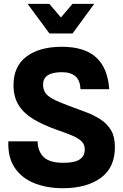

<svg xmlns="http://www.w3.org/2000/svg" viewBox="-20 -986 649 1016"><path d="M313 10Q229.5 10 162.8 -16.2Q96 -42.5 58.5 -97.5Q21 -152.5 24 -238H179Q180.5 -183.5 212 -154Q243.5 -124.5 316 -124.5Q374.5 -124.5 401.5 -142.2Q428.5 -160 428.5 -195Q428.5 -220.5 412.5 -237.2Q396.5 -254 362.2 -268.5Q328 -283 274 -301.5Q207 -325.5 156.8 -355.5Q106.5 -385.5 79 -429Q51.5 -472.5 51.5 -536Q51.5 -635 120.2 -686.8Q189 -738.5 307 -738.5Q428 -738.5 489.2 -681.8Q550.5 -625 558 -514H406Q403 -604 307.5 -604Q208 -604 208 -538.5Q208 -513 219.8 -495.2Q231.5 -477.5 260.5 -462Q289.5 -446.5 341 -427.5Q389 -410 433.2 -393.2Q477.5 -376.5 512.5 -353.8Q547.5 -331 567.8 -296.5Q588 -262 588 -208.5Q588.5 -99.5 513.5 -44.8Q438.5 10 313 10ZM241.5 -809 126 -965.5H241L302.5 -893.5L363.5 -965.5H478.5L364 -809Z"/></svg>

Font: Spline Sans
Style: Bold
Weight: 700
Designer: Eben Sorkin, Mirko Velimirovic
Foundry: Sorkin Type
Version: Version 1.000; ttfautohint (v1.8.3)